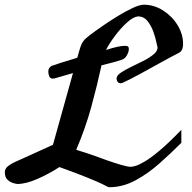

<svg xmlns="http://www.w3.org/2000/svg" viewBox="-122 -761 810 809"><path d="M338.4 27.8Q334.5 27.8 329.1 24.7Q323.7 21.5 305.2 12.7Q286.6 3.9 245.4 -12.9Q204.1 -29.8 128.4 -57.1Q85 -28.8 36.1 -7.3Q-12.7 14.2 -48.8 14.2Q-52.2 14.2 -65.2 10.7Q-78.1 7.3 -89.8 -3.2Q-101.6 -13.7 -101.6 -35.2Q-101.6 -50.8 -87.2 -61.8Q-72.8 -72.8 -54.9 -80.3Q-37.1 -87.9 -26.9 -92.8L101.1 -150.9L185.5 -453.1L112.8 -432.1Q111.3 -431.6 107.7 -430.7Q104 -429.7 100.1 -429.7Q89.4 -429.7 85.4 -439.9Q81.5 -450.2 81.5 -459Q81.5 -468.8 85.7 -474.1Q89.8 -479.5 94.2 -482.9Q102.5 -486.3 132.6 -495.8Q162.6 -505.4 203.6 -517.6L214.4 -555.2Q222.7 -584.5 239 -598.6Q255.4 -612.8 279.3 -629.9Q290.5 -638.2 316.9 -656.2Q343.3 -674.3 375.2 -693.8Q407.2 -713.4 437 -727.3Q466.8 -741.2 484.4 -741.2Q526.4 -741.2 564.2 -717.5Q602.1 -693.8 625.7 -655.8Q649.4 -617.7 649.4 -575.2Q649.4 -562.5 645.5 -553Q641.6 -543.5 631.3 -538.1Q599.6 -522 556.9 -498.3Q514.2 -474.6 471.7 -451.4Q429.2 -428.2 397 -413.1Q391.1 -410.2 386.2 -410.2Q377.9 -410.2 373.5 -416.3Q369.1 -422.4 369.1 -430.2Q369.1 -442.4 386.5 -454.3Q403.8 -466.3 429.2 -478.5Q454.6 -490.7 480.5 -503.7Q506.3 -516.6 523.9 -530.8Q541.5 -544.9 542 -560.1Q541.5 -560.1 537.6 -580.1Q533.7 -600.1 524.7 -626Q515.6 -651.9 499.8 -671.9Q483.9 -691.9 459 -691.9Q438.5 -689.5 412.4 -665.5Q386.2 -641.6 362.3 -609.6Q338.4 -577.6 324.7 -550.8Q326.2 -550.8 329.1 -551.8Q351.6 -559.1 371.3 -563.5Q391.1 -567.9 403.8 -567.9Q414.6 -567.9 417.7 -564.7Q420.9 -561.5 420.9 -554.7Q420.9 -542.5 412.6 -527.8Q404.3 -513.2 390.1 -508.8Q376 -503.9 361.8 -500.2Q347.7 -496.6 335 -493.2L305.7 -485.8Q287.6 -401.9 262.9 -311.5Q238.3 -221.2 199.2 -129.9Q210 -126.5 219 -123.5Q228 -120.6 239.3 -117.2Q247.1 -115.2 272.5 -106Q297.9 -96.7 329.3 -85.4Q360.8 -74.2 388.7 -66.2Q416.5 -58.1 429.2 -58.1Q434.6 -58.1 448.2 -61.8Q461.9 -65.4 486.8 -79.8Q511.7 -94.2 549.8 -126Q587.9 -157.7 642.1 -213.9V-159.2Q599.1 -116.2 550.5 -73Q502 -29.8 448.7 -1Q395.5 27.8 338.4 27.8Z"/></svg>

Font: Norican
Style: Regular
Weight: 400
Designer: Vernon Adams
Foundry: Vernon Adams
Version: Version 1.100; ttfautohint (v1.8.4.7-5d5b);gftools[0.9.33]